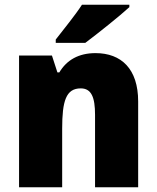

<svg xmlns="http://www.w3.org/2000/svg" viewBox="-20 -786 658 806"><path d="M523 -756V-766H324C295 -721 247 -663 214 -620V-606H338C390 -645 483 -719 523 -756ZM381 -563C310 -563 260 -534 229 -482H221L198 -553H60V0H241V-246C241 -362 257 -415 319 -415C364 -415 379 -377 379 -304V0H560V-360C560 -497 489 -563 381 -563Z"/></svg>

Font: Noto Sans Thai SemCond Blk
Style: Regular
Weight: 900
Width: 4
Designer: Monotype Design Team
Foundry: Monotype Imaging Inc.
Version: Version 2.002